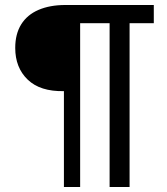

<svg xmlns="http://www.w3.org/2000/svg" viewBox="-20 -749 669 769"><path d="M236 0V-384Q141 -382 91 -430Q41 -478 41 -557Q41 -613 65 -651.5Q89 -690 134.5 -709.5Q180 -729 242 -729H596V-656H499V0H419V-656H301V0Z"/></svg>

Font: Mona Sans SemiExpanded
Style: Regular
Weight: 400
Width: 6
Designer: Deni Anggara
Foundry: GitHub
Version: Version 2.000